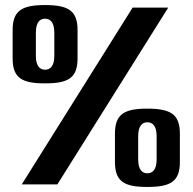

<svg xmlns="http://www.w3.org/2000/svg" viewBox="-20 -730 762 760"><path d="M195 -601V-509C195 -467 178 -454 158 -454C139 -454 122 -467 122 -509V-601C122 -643 139 -656 158 -656C178 -656 195 -643 195 -601ZM30 -611V-499C30 -421 67 -400 158 -400C250 -400 287 -421 287 -499V-611C287 -688 250 -710 158 -710C67 -710 30 -688 30 -611ZM66 0H207L646 -700H505ZM600 -191V-99C600 -57 583 -44 563 -44C544 -44 527 -57 527 -99V-191C527 -233 544 -246 563 -246C583 -246 600 -233 600 -191ZM435 -201V-89C435 -11 472 10 563 10C655 10 692 -11 692 -89V-201C692 -278 655 -300 563 -300C472 -300 435 -278 435 -201Z"/></svg>

Font: Tanklager Original
Style: Regular
Weight: 400
Designer: Ariel Martín Pérez
Foundry: Tunera Type Foundry
Version: Version 1.000;Glyphs 3.3 (3310)